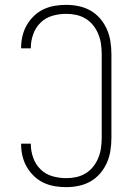

<svg xmlns="http://www.w3.org/2000/svg" viewBox="-20 -763 540 791"><path d="M253 8Q229 8 205 4Q181 0 159 -10.5Q137 -21 119.5 -38Q102 -55 90 -76Q78 -97 72.5 -120.5Q67 -144 67 -168V-171H107V-169Q107 -140 117 -112.5Q127 -85 147.5 -65Q168 -45 196 -37Q224 -29 253 -29Q274 -29 294.5 -33.5Q315 -38 333 -49Q351 -60 364 -76.5Q377 -93 385 -112.5Q393 -132 396 -153Q399 -174 399 -195V-540Q399 -561 396 -582Q393 -603 385 -622.5Q377 -642 364 -658.5Q351 -675 333 -686Q315 -697 294.5 -701.5Q274 -706 253 -706Q224 -706 196 -698Q168 -690 147.5 -670Q127 -650 117 -622.5Q107 -595 107 -566V-564H67V-567Q67 -591 72.5 -614.5Q78 -638 90 -659Q102 -680 119.5 -697Q137 -714 159 -724.5Q181 -735 205 -739Q229 -743 253 -743Q279 -743 305 -737.5Q331 -732 353.5 -719Q376 -706 393 -686Q410 -666 420.5 -642Q431 -618 435 -592Q439 -566 439 -540V-195Q439 -169 435 -143Q431 -117 420.5 -93Q410 -69 393 -49Q376 -29 353.5 -16Q331 -3 305 2.5Q279 8 253 8Z"/></svg>

Font: Iosevka Curly Extralight
Style: Regular
Weight: 200
Monospace: yes
Designer: Belleve Invis
Foundry: Belleve Invis
Version: Version 22.1.2; ttfautohint (v1.8.4)